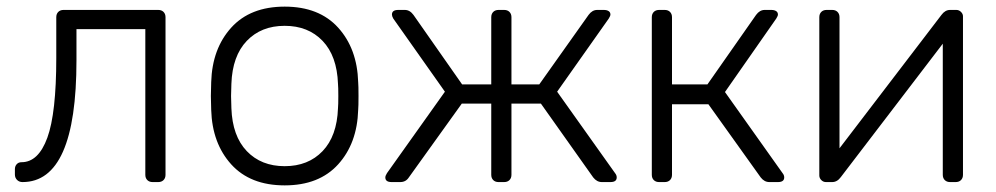

<svg xmlns="http://www.w3.org/2000/svg" viewBox="-20 -550 3010 580"><path d="M48 0Q38 0 31.5 -6.5Q25 -13 25 -23V-39Q25 -48 30.5 -54Q36 -60 45 -60Q96 -60 123 -134Q150 -208 150 -375V-498Q150 -508 156 -514Q162 -520 172 -520H458Q468 -520 474 -514Q480 -508 480 -498V-22Q480 -12 474 -6Q468 0 458 0H441Q431 0 425 -6Q419 -12 419 -22V-462H211V-368Q211 0 48 0Z M840 10Q736 10 678.5 -53.5Q621 -117 618 -218L617 -260L618 -302Q621 -403 678.5 -466.5Q736 -530 840 -530Q944 -530 1001.5 -466.5Q1059 -403 1062 -302Q1063 -292 1063 -260Q1063 -228 1062 -218Q1059 -117 1001.5 -53.5Q944 10 840 10ZM840 -48Q911 -48 954.5 -93.5Q998 -139 1001 -223Q1002 -233 1002 -260Q1002 -287 1001 -297Q998 -381 954.5 -426.5Q911 -472 840 -472Q769 -472 725.5 -426.5Q682 -381 679 -297L678 -260L679 -223Q682 -139 725.5 -93.5Q769 -48 840 -48Z M1838 -27Q1843 -21 1843 -14Q1843 0 1824 0H1798Q1783 0 1772 -14L1614 -237H1525V-22Q1525 -12 1519 -6Q1513 0 1503 0H1486Q1476 0 1470 -6Q1464 -12 1464 -22V-237H1375L1215 -14Q1206 0 1189 0H1163Q1144 0 1144 -14Q1144 -19 1149 -27L1324 -273L1168 -494Q1164 -501 1164 -506Q1164 -520 1183 -520H1203Q1218 -520 1229 -505L1376 -295H1464V-498Q1464 -508 1470 -514Q1476 -520 1486 -520H1503Q1513 -520 1519 -514Q1525 -508 1525 -498V-295H1609L1758 -505Q1769 -520 1784 -520H1804Q1813 -520 1818.5 -516.5Q1824 -513 1824 -506Q1824 -502 1819 -494L1663 -273Z M2344 -27Q2349 -21 2349 -14Q2349 0 2330 0H2304Q2289 0 2278 -14L2120 -235H2010V-22Q2010 -12 2004 -6Q1998 0 1988 0H1971Q1961 0 1955 -6Q1949 -12 1949 -22V-498Q1949 -508 1955 -514Q1961 -520 1971 -520H1988Q1998 -520 2004 -514Q2010 -508 2010 -498V-295H2117L2264 -505Q2275 -520 2290 -520H2310Q2319 -520 2324.5 -516.5Q2330 -513 2330 -506Q2330 -502 2325 -494L2170 -272Z M2869 -520Q2877 -520 2883 -514Q2889 -508 2889 -501V-22Q2889 -12 2883 -6Q2877 0 2867 0H2850Q2840 0 2834 -6Q2828 -12 2828 -22V-418L2520 -15Q2509 0 2494 0H2475Q2467 0 2461 -6Q2455 -12 2455 -20V-498Q2455 -508 2461 -514Q2467 -520 2477 -520H2494Q2504 -520 2510 -514Q2516 -508 2516 -498V-102L2824 -505Q2835 -520 2850 -520Z"/></svg>

Font: Rubik AZ
Style: Regular
Weight: 300
Designer: Hubert and Fischer
Foundry: Hubert & Fischer
Version: Version 2.000